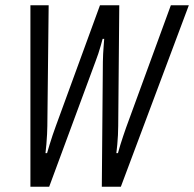

<svg xmlns="http://www.w3.org/2000/svg" viewBox="-20 -706 734 726"><path d="M95 0V-686H164L159 -230Q159 -217 158 -199Q157 -181 155.5 -161.5Q154 -142 152 -127H158Q162 -141 167.5 -159Q173 -177 179 -195Q185 -213 191 -229L358 -686H431L427 -230Q427 -213 426 -195Q425 -177 423.5 -159.5Q422 -142 420 -127H426Q430 -141 435 -158Q440 -175 446 -192Q452 -209 457 -224L626 -686H694L437 0H365L369 -473Q369 -487 370 -502.5Q371 -518 372 -532.5Q373 -547 374 -559H368Q365 -548 361 -533.5Q357 -519 352 -504Q347 -489 342 -476L166 0Z"/></svg>

Font: Archivo ExtraCondensed Light
Style: Italic
Weight: 300
Width: 2
Italic angle: -10°
Designer: Hector Gatti
Foundry: Omnibus-Type
Version: Version 2.001